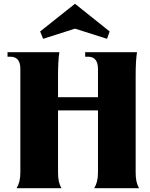

<svg xmlns="http://www.w3.org/2000/svg" viewBox="-20 -999 798 1019"><path d="M480 0H718C705 -23 700 -48 700 -84V-596C700 -650 702 -688 707 -722H432V-698H448C482 -698 500 -676 500 -634V-483H288V-596C288 -650 290 -688 295 -722H20V-698H36C70 -698 88 -676 88 -634V-84C88 -48 82 -24 68 0H306C293 -23 288 -48 288 -84V-413H500V-84C500 -48 494 -24 480 0ZM209 -793 378 -847 548 -793 562 -832 378 -979 193 -832Z"/></svg>

Font: Sinistre Bold
Style: Regular
Weight: 900
Designer: Jules Durand
Foundry: Collletttivo
Version: Version 69.420;Glyphs 3.2 (3217)